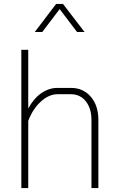

<svg xmlns="http://www.w3.org/2000/svg" viewBox="-20 -952 600 972"><path d="M88 -700H123V-403Q151 -454 189.5 -480.5Q228 -507 271 -507H339Q401 -507 439.5 -462.5Q478 -418 478 -345V0H443V-345Q443 -403 414.5 -439Q386 -475 339 -475H271Q228 -475 187 -438Q146 -401 123 -340V0H88ZM264 -932H299L408 -790H370L282 -906L194 -790H156Z"/></svg>

Font: Bai Jamjuree ExtraLight
Style: Regular
Weight: 275
Designer: Katatrad Aksorn Co.,Ltd.
Foundry: Cadson Demak Co.,Ltd.
Version: Version 1.000; ttfautohint (v1.6)